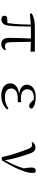

<svg xmlns="http://www.w3.org/2000/svg" viewBox="1207 -1778 586 3040"><g transform="rotate(90 1500.0 -258.0)"><path d="M682 15C725 15 756 -6 775 -42L766 -60C750 -50 735 -44 710 -44C672 -44 650 -64 648 -132L642 -453L799 -449L796 -517H410C315 -517 251 -502 192 -468L199 -438L370 -453C368 -337 364 -211 345 -83C309 -82 279 -80 251 -77C236 -67 229 -54 229 -34C229 -6 249 13 282 13C341 13 380 -24 386 -102C398 -212 400 -337 400 -454H590C585 -328 579 -205 579 -114C579 -21 618 15 682 15Z M1496 15C1593 15 1670 -24 1714 -80L1700 -99C1648 -62 1588 -43 1521 -43C1427 -43 1381 -80 1381 -143C1381 -200 1421 -247 1552 -247C1562 -247 1572 -247 1598 -246V-298C1574 -296 1559 -296 1542 -296C1433 -296 1393 -337 1393 -398C1393 -460 1440 -501 1526 -501L1555 -500L1598 -457C1624 -432 1638 -427 1661 -427C1684 -427 1702 -444 1699 -472C1666 -513 1593 -531 1521 -531C1385 -531 1321 -466 1321 -391C1321 -331 1364 -283 1465 -268C1348 -252 1300 -195 1300 -127C1300 -39 1379 15 1496 15Z M2468 7 2521 4C2619 -160 2718 -357 2718 -470C2718 -488 2717 -501 2713 -517C2705 -526 2696 -531 2681 -531C2649 -531 2632 -507 2632 -462C2632 -434 2637 -397 2646 -342C2614 -234 2574 -153 2518 -43C2499 -165 2462 -285 2429 -386C2399 -489 2371 -526 2315 -526C2283 -526 2249 -510 2230 -484L2238 -465C2248 -470 2260 -473 2276 -473C2308 -473 2326 -449 2355 -367C2394 -259 2439 -136 2468 7Z"/></g></svg>

Font: Harano Aji Mincho CN
Style: Regular
Weight: 400
Foundry: Masamichi Hosoda
Version: HaranoAjiMinchoCN-Regular version 20230610;ttx 4.39.4